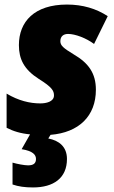

<svg xmlns="http://www.w3.org/2000/svg" viewBox="-20 -583 500 843"><path d="M125 240C215 240 274 199 274 115C274 61 239 34 192 25L202 9C326 -1 401 -73 401 -189C401 -261 369 -306 304 -344C258 -372 245 -383 245 -402C245 -423 258 -434 279 -434C310 -434 358 -416 393 -390L453 -512C403 -545 343 -563 274 -563C131 -563 63 -488 63 -385C63 -324 85 -278 151 -236C209 -200 217 -184 217 -164C217 -136 182 -129 157 -129C111 -129 61 -141 9 -172V-22C38 -7 70 3 112 7L75 72C125 80 138 97 138 115C138 135 126 143 103 143C88 143 55 137 35 131V227C61 236 89 240 125 240Z"/></svg>

Font: Noto Sans SemiCondensed Black
Style: Italic
Weight: 900
Width: 4
Italic angle: -12°
Designer: Monotype Design Team
Foundry: Monotype Imaging Inc.
Version: Version 2.013